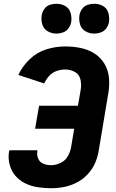

<svg xmlns="http://www.w3.org/2000/svg" viewBox="-20 -989 616 1017"><path d="M250 8Q284 8 318.5 1.5Q353 -5 385.5 -21.5Q418 -38 443.5 -65Q469 -92 483.5 -125Q498 -158 503 -192L554 -497Q561 -538 557 -578.5Q553 -619 532.5 -652.5Q512 -686 479 -706.5Q446 -727 406.5 -735Q367 -743 325 -743Q276 -743 226.5 -728Q177 -713 138 -676Q99 -639 77 -592L214 -547Q224 -569 240.5 -587Q257 -605 280 -613Q303 -621 325 -621Q352 -621 375.5 -608.5Q399 -596 405.5 -570Q412 -544 408 -517L393 -429H187L166 -307H373L357 -212Q353 -186 339.5 -162Q326 -138 300.5 -126Q275 -114 250 -114Q228 -114 209 -122Q190 -130 182 -149.5Q174 -169 178 -191V-193H30Q29 -190 28 -187Q22 -151 31 -117Q40 -83 61.5 -58Q83 -33 113.5 -18Q144 -3 179 2.5Q214 8 250 8ZM479 -811Q496 -811 513.5 -817Q531 -823 542.5 -838.5Q554 -854 557 -871Q561 -896 554 -920.5Q547 -945 526 -957Q505 -969 479 -969Q462 -969 444.5 -963.5Q427 -958 415.5 -942.5Q404 -927 401 -909Q397 -884 404 -860Q411 -836 432.5 -823.5Q454 -811 479 -811ZM279 -811Q296 -811 313.5 -817Q331 -823 342.5 -838.5Q354 -854 357 -871Q361 -896 354 -920.5Q347 -945 326 -957Q305 -969 279 -969Q262 -969 244.5 -963.5Q227 -958 215.5 -942.5Q204 -927 201 -909Q197 -884 204 -860Q211 -836 232.5 -823.5Q254 -811 279 -811Z"/></svg>

Font: Iosevka Sparkle Heavy
Style: Italic
Weight: 900
Italic angle: -9°
Designer: Belleve Invis
Foundry: Belleve Invis
Version: Version 4.5.0; ttfautohint (v1.8.3)